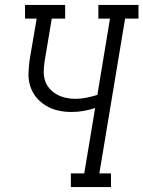

<svg xmlns="http://www.w3.org/2000/svg" viewBox="-20 -755 579 775"><path d="M266 0V-55H320L364 -319Q340 -311 316 -307Q292 -303 268 -303Q240 -303 214 -309Q188 -315 165.5 -328.5Q143 -342 126.5 -362Q110 -382 102 -407.5Q94 -433 95 -460.5Q96 -488 100 -516L128 -680H81V-735H243V-680H189L160 -507Q157 -487 156.5 -467Q156 -447 162 -429Q168 -411 180.5 -397Q193 -383 209 -374Q225 -365 244.5 -360.5Q264 -356 284 -356Q306 -356 328.5 -360.5Q351 -365 373 -372L424 -680H377V-735H539V-680H485L381 -55H428V0Z"/></svg>

Font: Iosevka Slab Light
Style: Italic
Weight: 300
Italic angle: -9°
Monospace: yes
Designer: Belleve Invis
Foundry: Belleve Invis
Version: Version 11.1.1; ttfautohint (v1.8.3)